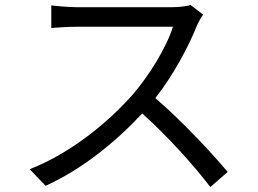

<svg xmlns="http://www.w3.org/2000/svg" viewBox="-20 -728 1040 775"><path d="M749 -708C733 -703 707 -699 674 -699H288C258 -699 201 -704 187 -706V-615C198 -616 253 -620 288 -620H678C653 -538 580 -419 512 -342C409 -227 261 -108 100 -45L164 22C312 -45 447 -155 554 -270C656 -179 762 -61 829 27L899 -34C834 -112 712 -242 607 -332C678 -422 741 -539 775 -625C781 -639 794 -661 800 -669Z"/></svg>

Font: Noto Sans CJK SC Regular
Style: Regular
Weight: 400
Designer: Ryoko NISHIZUKA (kana & ideographs); Paul D. Hunt (Latin, Greek & Cyrillic); Wenlong ZHANG (bopomofo); Sandoll Communica
Foundry: Adobe Systems Incorporated
Version: Version 1.004;PS 1.004;hotconv 1.0.82;makeotf.lib2.5.63406